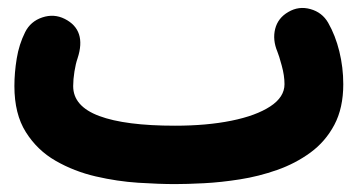

<svg xmlns="http://www.w3.org/2000/svg" viewBox="-20 -401 910 488"><path d="M16.6 -182.1Q16.6 -216.3 22.5 -252.2Q28.3 -288.1 43.9 -319.3Q57.6 -346.7 87.4 -356.7Q117.2 -366.7 144.5 -353Q200.7 -324.7 177.2 -252.9Q172.4 -239.3 169.2 -219.2Q166 -199.2 166 -182.1Q166 -130.9 232.2 -106.2Q298.3 -81.5 424.8 -81.5Q505.4 -81.5 568.1 -94.2Q630.9 -106.9 667 -130.6Q703.1 -154.3 703.1 -187Q703.1 -209 696 -234.6Q689 -260.3 685.1 -269.5Q672.4 -299.8 679.4 -327.6Q686.5 -355.5 712.9 -370.6Q739.3 -386.2 769 -377.9Q798.8 -369.6 814 -343.3Q832.5 -311 842.5 -270.3Q852.5 -229.5 852.5 -187Q852.5 -126.5 829.8 -83.7Q807.1 -41 769 -13.2Q731 14.6 684.3 31Q637.7 47.4 589.6 54.9Q541.5 62.5 498.3 64.7Q455.1 66.9 424.8 66.9Q384.8 66.9 331.5 63.5Q278.3 60.1 223.4 47.4Q168.5 34.7 121.6 7.8Q74.7 -19 45.7 -65.2Q16.6 -111.3 16.6 -182.1Z"/></svg>

Font: Mikhak-FD ExtraBold
Style: Regular
Weight: 800
Designer: Amin Abedi
Version: Version 3.2